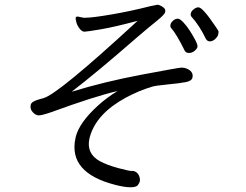

<svg xmlns="http://www.w3.org/2000/svg" viewBox="-20 -757 1040 812"><path d="M761 -543Q726 -614 704 -638Q699 -644 701 -653Q703 -662 712.5 -670Q722 -678 731.5 -678Q741 -678 756 -662Q771 -646 784.5 -624.5Q798 -603 807.5 -584.5Q817 -566 815 -558Q813 -550 802.5 -541.5Q792 -533 779 -533Q766 -533 761 -543ZM851 -592Q823 -650 790 -686Q785 -691 787 -700.5Q789 -710 799.5 -718Q810 -726 818.5 -726Q827 -726 840.5 -712Q854 -698 868 -678.5Q882 -659 892.5 -643.5Q903 -628 904 -625Q905 -622 903 -612Q901 -602 890 -592Q879 -582 868 -582Q857 -582 851 -592ZM616 -731 646 -737Q656 -737 673 -724Q681 -717 678.5 -706Q676 -695 643.5 -669Q611 -643 556 -596Q391 -452 283 -369Q419 -411 578 -441Q737 -471 747 -471H750Q770 -470 784 -458.5Q798 -447 794 -429Q791 -415 767 -410Q743 -405 690 -400Q637 -395 622 -390Q568 -374 512 -344Q387 -276 360 -178L358 -170Q345 -108 401 -76Q432 -59 480.5 -46Q529 -33 537.5 -34Q546 -35 555 -29.5Q564 -24 568.5 -12.5Q573 -1 571.5 8Q570 17 563 26Q556 35 531.5 35Q507 35 468 25Q268 -26 299 -172L300 -177Q315 -239 396 -312Q434 -346 477 -372Q381 -350 195 -282Q157 -269 144 -269Q131 -269 118.5 -282.5Q106 -296 110 -314Q113 -328 146 -337Q152 -339 164 -342Q226 -359 562 -669Q465 -643 406 -633Q347 -623 337 -623Q327 -623 317 -635.5Q307 -648 303 -662.5Q299 -677 300 -682Q301 -687 309 -687L333 -682H341Q371 -682 452.5 -696Q534 -710 616 -731Z"/></svg>

Font: LXGW Bright GB
Style: Italic
Weight: 400
Italic angle: -12°
Designer: Christian Thalmann (Catharsis Fonts)
Foundry: LXGW / Christian Thalmann (Catharsis Fonts) / Fontworks Inc.
Version: Version 5.510